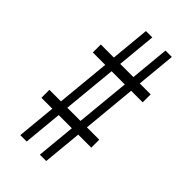

<svg xmlns="http://www.w3.org/2000/svg" viewBox="-261 -891 1021 1021"><g transform="rotate(45 250.0 -380.0)"><path d="M192.9 -812H240.7L219.7 -591.8H318.8L339.8 -812H387.7L366.7 -591.8H448.7V-531.7H361.8L333 -228H425.8V-168H327.6L306.6 51.8H258.8L279.8 -168H180.7L159.7 51.8H111.8L132.8 -168H50.8V-228H137.7L167 -531.7H73.7V-591.8H171.9ZM214.8 -531.7 185.5 -228H284.7L314 -531.7Z"/></g></svg>

Font: BIZ UDMincho
Style: Regular
Weight: 400
Monospace: yes
Designer: TypeBank Co., Ltd.
Foundry: Morisawa Inc.
Version: Version 1.06